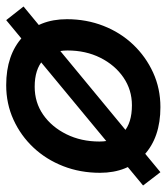

<svg xmlns="http://www.w3.org/2000/svg" viewBox="21 -547 538 620"><g transform="rotate(90 290.0 -237.0)"><path d="M255 12Q157 12 99.5 -41Q42 -94 42 -184Q42 -247 63.5 -302Q85 -357 124 -398Q163 -439 214.5 -462.5Q266 -486 326 -486Q424 -486 481 -433Q538 -380 538 -291Q538 -227 516.5 -172Q495 -117 456.5 -76Q418 -35 366.5 -11.5Q315 12 255 12ZM260 -80Q311 -80 350.5 -107.5Q390 -135 413.5 -182.5Q437 -230 437 -289Q437 -340 407 -367Q377 -394 320 -394Q270 -394 230 -366.5Q190 -339 166.5 -292Q143 -245 143 -186Q143 -135 173.5 -107.5Q204 -80 260 -80ZM45 12 1 -44 536 -486 579 -430Z"/></g></svg>

Font: Sometype Mono SemiBold
Style: Italic
Weight: 600
Italic angle: -12°
Designer: Ryoichi Tsunekawa
Foundry: Dharma Type
Version: Version 1.001